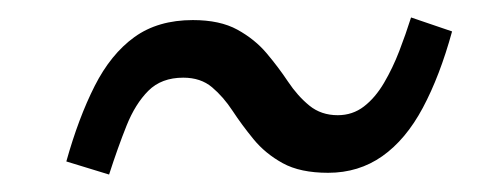

<svg xmlns="http://www.w3.org/2000/svg" viewBox="-20 -459 578 220"><path d="M201 -436Q232 -436 252 -425Q272 -414 285.5 -398Q299 -382 310 -365.5Q321 -349 334.5 -338Q348 -327 367 -327Q384 -327 397 -337Q410 -347 420 -364Q430 -381 437.5 -400.5Q445 -420 451 -439L498 -423Q484 -372 464.5 -335.5Q445 -299 418 -280Q391 -261 356 -261Q324 -261 304 -272Q284 -283 270.5 -299.5Q257 -316 246.5 -332Q236 -348 223 -359Q210 -370 190 -370Q165 -370 150 -355Q135 -340 125 -315Q115 -290 105 -259L56 -274Q70 -324 88.5 -360.5Q107 -397 134 -416.5Q161 -436 201 -436Z"/></svg>

Font: Roboto Serif Light
Style: Italic
Weight: 300
Italic angle: -10°
Version: Version 1.007